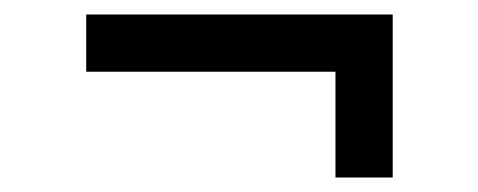

<svg xmlns="http://www.w3.org/2000/svg" viewBox="-20 -432 660 265"><path d="M443 -187V-333H99V-412H522V-187Z"/></svg>

Font: Plus Jakarta Text Light
Style: Regular
Weight: 300
Designer: Gumpita Rahayu
Foundry: Tokotype Studio
Version: Version 1.000